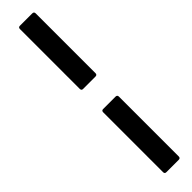

<svg xmlns="http://www.w3.org/2000/svg" viewBox="-353 -793 941 941"><g transform="rotate(-45 118.0 -322.5)"><path d="M97 -392Q86 -392 86 -404V-818Q86 -830 97 -830H183Q195 -830 195 -818V-404Q195 -392 183 -392ZM97 185Q86 185 86 173V-241Q86 -253 97 -253H183Q195 -253 195 -241V173Q195 185 183 185Z"/></g></svg>

Font: Sofia Sans Condensed ExtraBold
Style: Italic
Weight: 800
Italic angle: -9°
Version: Version 4.100